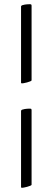

<svg xmlns="http://www.w3.org/2000/svg" viewBox="-20 -772 248 912"><path d="M130 -391Q130 -388 123.5 -385.5Q117 -383 108.5 -380.5Q100 -378 93 -377Q86 -376 85 -376Q80 -376 80 -378.5Q80 -381 80 -384V-739Q80 -741 80 -742Q82 -746 85 -747Q98 -751 109 -751.5Q120 -752 122 -752Q129 -752 129 -749Q130 -748 130 -746ZM80 -243Q80 -245 80 -246Q82 -250 85 -251Q98 -255 109 -255.5Q120 -256 122 -256Q129 -256 129 -253Q130 -252 130 -250V105Q130 108 123.5 110.5Q117 113 108.5 115.5Q100 118 93 119Q86 120 85 120Q80 120 80 117.5Q80 115 80 112Z"/></svg>

Font: Vermiglione
Style: Regular
Weight: 400
Version: Version 1.000